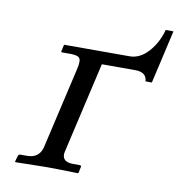

<svg xmlns="http://www.w3.org/2000/svg" viewBox="-67 -604 625 667"><g transform="rotate(10 246.0 -270.5)"><path d="M120.1 -71.8 185.1 -354Q189 -370.1 189 -380.9Q189 -393.1 181.9 -397.5Q174.8 -401.9 155.8 -402.8H125Q119.1 -402.8 121.1 -408.2L126 -430.2H356.9Q394 -430.2 423.6 -463.6Q453.1 -497.1 464.8 -542H492.2L449.2 -354H426.8Q424.8 -386.2 384.8 -386.2H267.1L194.8 -71.8Q191.9 -60.5 191.9 -55.2Q191.9 -28.3 228 -27.8H251Q259.8 -27.8 256.8 -20L252.9 -1L251 1Q177.7 -1 139.2 -1L30.8 1L28.8 -1L34.2 -20Q36.1 -27.8 43 -27.8H66.9Q111.3 -27.8 120.1 -71.8Z"/></g></svg>

Font: Linux Libertine
Style: Italic
Weight: 400
Italic angle: -12°
Designer: Philipp H. Poll
Foundry: Philipp H. Poll
Version: Version 5.1.6 ; ttfautohint (v0.9)